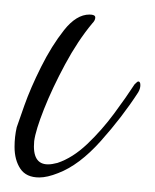

<svg xmlns="http://www.w3.org/2000/svg" viewBox="-25 -237 213 264"><path d="M29 7Q11 7 3 -5Q-5 -17 -5 -35Q-5 -49 -2 -62Q0 -68 8.5 -92Q17 -116 31.5 -145Q46 -174 63 -195.5Q80 -217 98 -217Q106 -217 106 -213Q106 -209 102 -205Q82 -181 64.5 -148.5Q47 -116 35.5 -87Q24 -58 22 -43Q19 -11 41 -11Q44 -11 47 -11.5Q50 -12 54 -13Q75 -20 95 -39Q115 -58 132 -81Q149 -104 160 -121Q164 -125 165 -125Q168 -125 168 -120Q168 -115 165 -110Q143 -76 113.5 -43Q84 -10 55 1Q40 7 29 7Z"/></svg>

Font: Waterfall
Style: Regular
Weight: 400
Designer: Robert E. Leuschke
Foundry: Robert E. Leuschke
Version: Version 1.010; ttfautohint (v1.8.3)